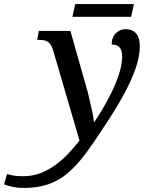

<svg xmlns="http://www.w3.org/2000/svg" viewBox="-183 -689 742 949"><path d="M-67 240Q-93 240 -118.5 235Q-144 230 -163 222L-148 171Q-136 175 -118 178.5Q-100 182 -69 182Q-20 182 20.5 165.5Q61 149 95.5 123Q130 97 158.5 66Q187 35 210 6L80 -439Q74 -459 65.5 -470.5Q57 -482 44 -487Q31 -492 11 -492H1L9 -536H165L241 -268Q249 -242 257.5 -206Q266 -170 273 -137Q280 -104 281 -87H284Q322 -144 353 -202Q384 -260 402.5 -314Q421 -368 421 -412Q421 -428 416 -441Q411 -454 400 -461.5Q389 -469 369 -469Q369 -505 390 -525Q411 -545 437 -545Q471 -545 489.5 -524Q508 -503 508 -461Q508 -409 486 -347Q464 -285 424 -213Q384 -141 329 -59Q280 17 237.5 73.5Q195 130 152 166.5Q109 203 56.5 221.5Q4 240 -67 240ZM175 -606 189 -669H479L465 -606Z"/></svg>

Font: ET Text
Style: Italic
Weight: 470
Italic angle: -12°
Designer: Monotype Design Team
Foundry: Monotype Imaging Inc.
Version: Version 2.009